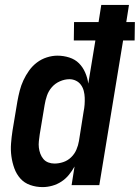

<svg xmlns="http://www.w3.org/2000/svg" viewBox="-20 -755 570 783"><path d="M154 8Q127 8 103 -0.5Q79 -9 63 -27Q47 -45 38.5 -68.5Q30 -92 26.5 -117.5Q23 -143 25 -169.5Q27 -196 31 -222L51 -342Q55 -364 60.5 -385.5Q66 -407 75.5 -427.5Q85 -448 98.5 -467Q112 -486 130.5 -500Q149 -514 171 -521Q193 -528 214 -528Q239 -528 262.5 -520.5Q286 -513 302 -497Q318 -481 327.5 -459Q337 -437 340 -414L369 -590H281L282 -665H382L393 -735H506L495 -665H530L529 -590H482L385 0H272L284 -76Q274 -58 261 -42Q248 -26 230.5 -14.5Q213 -3 193 2.5Q173 8 154 8ZM202 -88Q220 -88 238 -94Q256 -100 270 -113.5Q284 -127 291.5 -144.5Q299 -162 302 -180L321 -300Q324 -314 325 -328.5Q326 -343 325.5 -357Q325 -371 321.5 -384.5Q318 -398 310 -409Q302 -420 289.5 -426Q277 -432 263 -432Q244 -432 224.5 -423.5Q205 -415 191.5 -399.5Q178 -384 171.5 -365Q165 -346 162 -327L142 -207Q140 -193 138.5 -179.5Q137 -166 138.5 -153Q140 -140 144.5 -128Q149 -116 157 -106.5Q165 -97 177 -92.5Q189 -88 202 -88Z"/></svg>

Font: Iosevka Term Curly Oblique
Style: Bold
Weight: 700
Italic angle: -9°
Designer: Belleve Invis
Foundry: Belleve Invis
Version: Version 32.3.0